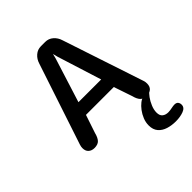

<svg xmlns="http://www.w3.org/2000/svg" viewBox="-238 -747 1102 1102"><g transform="rotate(-45 313.0 -195.5)"><path d="M96.5 9.5Q74.5 9.5 60.5 -3Q46.5 -15.5 46.5 -39Q46.5 -44.5 47.5 -51Q48.5 -57.5 51 -64.5L214.5 -557Q223 -585.5 243.8 -603.5Q264.5 -621.5 291.5 -621.5H326.5Q354 -621.5 374.8 -603.5Q395.5 -585.5 404 -557L567.5 -64.5Q570 -57.5 570.8 -51Q571.5 -44.5 571.5 -39Q571.5 -15.5 557.8 -3Q544 9.5 521.5 9.5Q493.5 9.5 480.2 -5Q467 -19.5 459.5 -49.5L422 -160H196L159 -49.5Q151.5 -19.5 138 -5Q124.5 9.5 96.5 9.5ZM217 -242H401.5L316.5 -512Q314.5 -520 312.8 -527.5Q311 -535 309 -541Q308 -535 306 -527.5Q304 -520 302 -512ZM534.5 231.5Q501.5 231.5 472.5 222.5Q443.5 213.5 425.5 192.8Q407.5 172 407.5 137.5Q407.5 113 417 89.2Q426.5 65.5 441.2 46Q456 26.5 472 14Q488 1.5 501 0H551Q540 7 526 26.2Q512 45.5 501.8 70Q491.5 94.5 491.5 117Q491.5 142 505.5 153Q519.5 164 541 164Q547.5 164 557 162.8Q566.5 161.5 573 160Q579.5 158.5 585.5 157.8Q591.5 157 596.5 157Q612 157 619 165.5Q626 174 626 187Q626 210.5 598.5 221Q571 231.5 534.5 231.5Z"/></g></svg>

Font: Sono Monospace Medium
Style: Regular
Weight: 500
Designer: Tyler Finck
Foundry: Tyler Finck
Version: Version 2.112